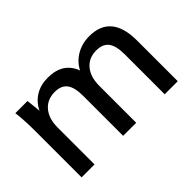

<svg xmlns="http://www.w3.org/2000/svg" viewBox="-81 -783 1049 1049"><g transform="rotate(-45 444.0 -258.0)"><path d="M817 -314V0H716V-309Q716 -374 693.5 -404Q671 -434 621 -434Q563 -434 529.5 -394Q496 -354 496 -285V0H395V-309Q395 -374 372.5 -404Q350 -434 300 -434Q242 -434 208 -394Q174 -354 174 -285V0H74V-362Q74 -441 66 -504H160L169 -420Q191 -466 232 -491Q273 -516 328 -516Q445 -516 481 -419Q504 -464 548.5 -490Q593 -516 649 -516Q817 -516 817 -314Z"/></g></svg>

Font: Muli SemiBold
Style: Regular
Weight: 600
Designer: Vernon Adams
Foundry: Vernon Adams
Version: Version 2.000